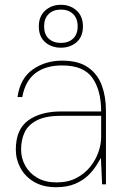

<svg xmlns="http://www.w3.org/2000/svg" viewBox="-20 -769 521 801"><path d="M214 12Q160 12 122.5 -10Q85 -32 65.5 -68Q46 -104 46 -145Q46 -229 97.5 -266.5Q149 -304 235 -304H402Q402 -392 365.5 -444Q329 -496 239 -496Q170 -496 127.5 -463.5Q85 -431 73 -364H53Q64 -442 116.5 -479Q169 -516 239 -516Q308 -516 348 -487.5Q388 -459 405 -412Q422 -365 422 -307V0H406L401 -110Q394 -98 381.5 -78Q369 -58 347.5 -37Q326 -16 293 -2Q260 12 214 12ZM216 -8Q264 -8 299 -26.5Q334 -45 357 -74Q380 -103 391 -135.5Q402 -168 402 -197V-286H236Q171 -286 134 -267Q97 -248 82.5 -216.5Q68 -185 68 -145Q68 -109 85.5 -77.5Q103 -46 136 -27Q169 -8 216 -8ZM234 -570Q195 -570 168.5 -593Q142 -616 142 -659Q142 -701 168.5 -725Q195 -749 234 -749Q273 -749 299.5 -725Q326 -701 326 -659Q326 -616 299.5 -593Q273 -570 234 -570ZM234 -590Q266 -590 285 -608Q304 -626 304 -659Q304 -692 285 -710.5Q266 -729 234 -729Q202 -729 183 -710.5Q164 -692 164 -659Q164 -626 183 -608Q202 -590 234 -590Z"/></svg>

Font: DM Sans Thin
Style: Regular
Weight: 100
Designer: Colophon Foundry, Jonny Pinhorn
Foundry: Colophon Foundry
Version: Version 4.004; ttfautohint (v1.8.4.7-5d5b)